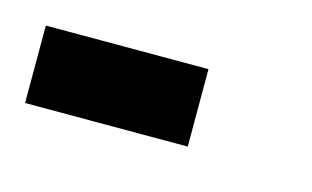

<svg xmlns="http://www.w3.org/2000/svg" viewBox="-88 -364 304 187"><g transform="rotate(15 63.5 -270.0)"><path d="M-57.6 -231V-309.1H106.4V-231Z"/></g></svg>

Font: Scarab Serif
Style: Condensed
Weight: 400
Designer: John Roberts
Foundry: Scarab
Version: 1.0